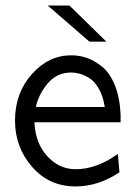

<svg xmlns="http://www.w3.org/2000/svg" viewBox="-20 -660 484 691"><path d="M152 -640H230L363 -510H302ZM34 -226Q34 -325 94.5 -393Q155 -461 236 -461Q266 -461 293 -451.5Q320 -442 347.5 -420Q375 -398 393 -354Q411 -310 414 -249V-220H104Q107 -145 150 -98Q193 -51 252 -51Q328 -51 404 -106L410 -40Q334 11 252 11Q157 11 95.5 -59.5Q34 -130 34 -226ZM109 -275H357Q351 -314 335.5 -341Q320 -368 300.5 -379.5Q281 -391 265.5 -395Q250 -399 236 -399Q185 -399 152 -360Q119 -321 109 -275Z"/></svg>

Font: CMU Sans Serif
Style: Medium
Weight: 500
Version: Version 0.7.0